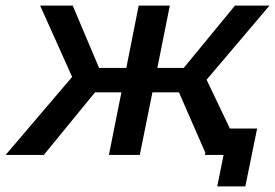

<svg xmlns="http://www.w3.org/2000/svg" viewBox="-65 -552 980 684"><path d="M671 -268 754 -94H851L809 112H709L731.5 0H665L666.5 -8L572.5 -223H478L433 0H323L367.5 -223H273.5L91 0H-45L192 -278L78 -532H194L288 -310H385L429 -532H540L495.5 -310H589.5L772 -532H895Z"/></svg>

Font: Argentum Sans
Style: Italic
Weight: 400
Italic angle: -11.3099°
Designer: Julieta Ulanovsky, Owen Earl, Rasmus Andersson, Cristiano Sobral
Foundry: The Argentum Sans Project Authors
Version: Version 3.131; ttfautohint (v1.8.4.7-5d5b-dirty)